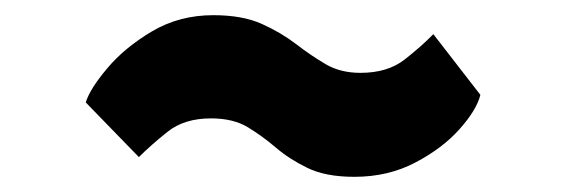

<svg xmlns="http://www.w3.org/2000/svg" viewBox="-20 -542 746 253"><path d="M163 -335 93 -407Q98.5 -425 121.5 -452.2Q144.5 -479.5 180.5 -500.8Q216.5 -522 261 -522Q299.5 -522 325 -510.5Q350.5 -499 370 -484Q389.5 -469 409 -457.5Q428.5 -446 455 -446Q491 -446 513.5 -463.8Q536 -481.5 551 -497L613 -417Q608 -397 585.5 -371.8Q563 -346.5 527.2 -327.8Q491.5 -309 447 -309Q409 -309 385 -320.8Q361 -332.5 343.5 -347.5Q326 -362.5 306.8 -374.2Q287.5 -386 258 -386Q223 -386 201 -368.5Q179 -351 163 -335Z"/></svg>

Font: Koeln Type Sans ExtraBold
Style: Regular
Weight: 800
Designer: Eben Sorkin
Foundry: Eben Sorkin
Version: Version 2.001